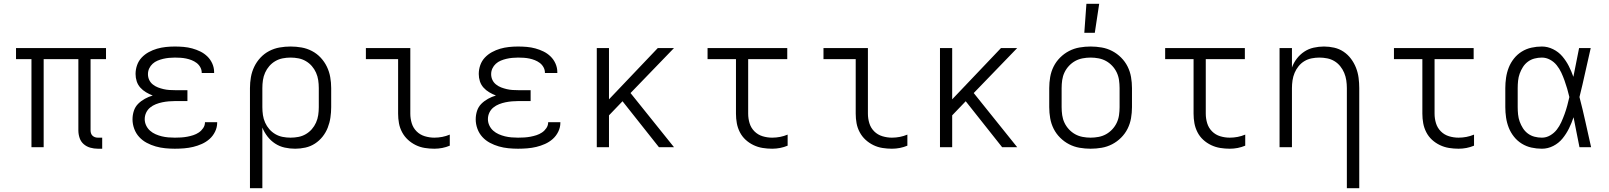

<svg xmlns="http://www.w3.org/2000/svg" viewBox="-20 -772 8440 1007"><path d="M516 8H493Q473 8 453.5 2.5Q434 -3 419 -16Q404 -29 397.5 -48.5Q391 -68 391 -88V-462H209V0H145V-462H64V-520H536V-462H455V-88Q455 -80 457.5 -72.5Q460 -65 465.5 -60Q471 -55 478 -52.5Q485 -50 493 -50H516Z M897 8Q872 8 846.5 5.5Q821 3 796.5 -4Q772 -11 749.5 -23Q727 -35 710 -53.5Q693 -72 684 -96.5Q675 -121 675 -146Q675 -169 682 -190.5Q689 -212 704.5 -227.5Q720 -243 740 -254Q760 -265 781 -271Q763 -278 746 -288Q729 -298 716 -312.5Q703 -327 697 -345.5Q691 -364 691 -384Q691 -408 699 -430.5Q707 -453 723 -470Q739 -487 760 -498.5Q781 -510 803.5 -516.5Q826 -523 849.5 -525.5Q873 -528 897 -528Q920 -528 943 -526Q966 -524 988 -518Q1010 -512 1030.5 -502Q1051 -492 1067.5 -476Q1084 -460 1093.5 -438.5Q1103 -417 1103 -394V-389H1038V-391Q1038 -406 1030.5 -419.5Q1023 -433 1011 -442Q999 -451 985 -456.5Q971 -462 956.5 -465Q942 -468 927 -469Q912 -470 897 -470Q882 -470 866.5 -468.5Q851 -467 836 -463.5Q821 -460 806.5 -454Q792 -448 780.5 -437.5Q769 -427 762.5 -413Q756 -399 756 -383Q756 -367 762.5 -353Q769 -339 781.5 -329Q794 -319 808.5 -313.5Q823 -308 838 -304.5Q853 -301 868.5 -300Q884 -299 900 -299H963V-242H900Q883 -242 865.5 -240.5Q848 -239 831 -235.5Q814 -232 797.5 -225.5Q781 -219 767.5 -208Q754 -197 746.5 -181Q739 -165 739 -147Q739 -130 746.5 -114Q754 -98 767 -86.5Q780 -75 796 -68Q812 -61 828.5 -57Q845 -53 862.5 -51.5Q880 -50 897 -50Q913 -50 929.5 -51Q946 -52 962 -55Q978 -58 993.5 -63Q1009 -68 1022.5 -77Q1036 -86 1045.5 -100Q1055 -114 1055 -130V-131H1119V-128Q1119 -104 1108 -81.5Q1097 -59 1079 -43Q1061 -27 1038.5 -17Q1016 -7 993 -1.5Q970 4 945.5 6Q921 8 897 8Z M1291 215V-310Q1291 -339 1296 -367.5Q1301 -396 1313.5 -422Q1326 -448 1346 -469.5Q1366 -491 1392 -504.5Q1418 -518 1446.5 -523Q1475 -528 1504 -528Q1533 -528 1561.5 -523Q1590 -518 1616 -504.5Q1642 -491 1662 -469.5Q1682 -448 1694.5 -422Q1707 -396 1712 -367.5Q1717 -339 1717 -310V-210Q1717 -183 1713 -155.5Q1709 -128 1699 -102.5Q1689 -77 1672 -55.5Q1655 -34 1632 -19Q1609 -4 1582 2Q1555 8 1528 8Q1500 8 1473 2Q1446 -4 1423 -19Q1400 -34 1383 -56Q1366 -78 1356 -103V215ZM1504 -50Q1525 -50 1545.5 -54Q1566 -58 1584 -68.5Q1602 -79 1615.5 -94.5Q1629 -110 1637.5 -129Q1646 -148 1649 -168.5Q1652 -189 1652 -210V-310Q1652 -331 1649 -351.5Q1646 -372 1637.5 -391Q1629 -410 1615.5 -425.5Q1602 -441 1584 -451.5Q1566 -462 1545.5 -466Q1525 -470 1504 -470Q1483 -470 1462.5 -466Q1442 -462 1424 -451.5Q1406 -441 1392.5 -425.5Q1379 -410 1370.5 -391Q1362 -372 1359 -351.5Q1356 -331 1356 -310V-210Q1356 -189 1359 -168.5Q1362 -148 1370.5 -129Q1379 -110 1392.5 -94.5Q1406 -79 1424 -68.5Q1442 -58 1462.5 -54Q1483 -50 1504 -50Z M2258 8Q2233 8 2208 4Q2183 0 2160.5 -11Q2138 -22 2119.5 -39Q2101 -56 2089 -78.5Q2077 -101 2072.5 -125.5Q2068 -150 2068 -176V-462H1899V-520H2132V-176Q2132 -150 2139.5 -125.5Q2147 -101 2165 -83Q2183 -65 2208 -57.5Q2233 -50 2258 -50Q2279 -50 2299.5 -54Q2320 -58 2339 -66V-8Q2320 0 2299.5 4Q2279 8 2258 8Z M2697 8Q2672 8 2646.5 5.5Q2621 3 2596.5 -4Q2572 -11 2549.5 -23Q2527 -35 2510 -53.5Q2493 -72 2484 -96.5Q2475 -121 2475 -146Q2475 -169 2482 -190.5Q2489 -212 2504.5 -227.5Q2520 -243 2540 -254Q2560 -265 2581 -271Q2563 -278 2546 -288Q2529 -298 2516 -312.5Q2503 -327 2497 -345.5Q2491 -364 2491 -384Q2491 -408 2499 -430.5Q2507 -453 2523 -470Q2539 -487 2560 -498.5Q2581 -510 2603.5 -516.5Q2626 -523 2649.5 -525.5Q2673 -528 2697 -528Q2720 -528 2743 -526Q2766 -524 2788 -518Q2810 -512 2830.5 -502Q2851 -492 2867.5 -476Q2884 -460 2893.5 -438.5Q2903 -417 2903 -394V-389H2838V-391Q2838 -406 2830.5 -419.5Q2823 -433 2811 -442Q2799 -451 2785 -456.5Q2771 -462 2756.5 -465Q2742 -468 2727 -469Q2712 -470 2697 -470Q2682 -470 2666.5 -468.5Q2651 -467 2636 -463.5Q2621 -460 2606.5 -454Q2592 -448 2580.5 -437.5Q2569 -427 2562.5 -413Q2556 -399 2556 -383Q2556 -367 2562.5 -353Q2569 -339 2581.5 -329Q2594 -319 2608.5 -313.5Q2623 -308 2638 -304.5Q2653 -301 2668.5 -300Q2684 -299 2700 -299H2763V-242H2700Q2683 -242 2665.5 -240.5Q2648 -239 2631 -235.5Q2614 -232 2597.5 -225.5Q2581 -219 2567.5 -208Q2554 -197 2546.5 -181Q2539 -165 2539 -147Q2539 -130 2546.5 -114Q2554 -98 2567 -86.5Q2580 -75 2596 -68Q2612 -61 2628.5 -57Q2645 -53 2662.5 -51.5Q2680 -50 2697 -50Q2713 -50 2729.5 -51Q2746 -52 2762 -55Q2778 -58 2793.5 -63Q2809 -68 2822.5 -77Q2836 -86 2845.5 -100Q2855 -114 2855 -130V-131H2919V-128Q2919 -104 2908 -81.5Q2897 -59 2879 -43Q2861 -27 2838.5 -17Q2816 -7 2793 -1.5Q2770 4 2745.5 6Q2721 8 2697 8Z M3436 0 3245 -241 3174 -167V0H3110V-520H3174V-251L3430 -520H3515L3287 -284L3515 0Z M4030 8Q4005 8 3980 4Q3955 0 3932 -11Q3909 -22 3890.5 -39Q3872 -56 3860.5 -78.5Q3849 -101 3844.5 -125.5Q3840 -150 3840 -176V-462H3691V-520H4109V-462H3904V-176Q3904 -150 3911.5 -125.5Q3919 -101 3937 -83Q3955 -65 3979.5 -57.5Q4004 -50 4030 -50Q4051 -50 4071.5 -54Q4092 -58 4111 -66V-8Q4092 0 4071.5 4Q4051 8 4030 8Z M4658 8Q4633 8 4608 4Q4583 0 4560.5 -11Q4538 -22 4519.5 -39Q4501 -56 4489 -78.5Q4477 -101 4472.5 -125.5Q4468 -150 4468 -176V-462H4299V-520H4532V-176Q4532 -150 4539.5 -125.5Q4547 -101 4565 -83Q4583 -65 4608 -57.5Q4633 -50 4658 -50Q4679 -50 4699.5 -54Q4720 -58 4739 -66V-8Q4720 0 4699.5 4Q4679 8 4658 8Z M5236 0 5045 -241 4974 -167V0H4910V-520H4974V-251L5230 -520H5315L5087 -284L5315 0Z M5700 8Q5671 8 5642 3Q5613 -2 5587 -15.5Q5561 -29 5540 -50Q5519 -71 5506 -97Q5493 -123 5488 -152Q5483 -181 5483 -210V-310Q5483 -339 5488 -368Q5493 -397 5506 -423Q5519 -449 5540 -470Q5561 -491 5587 -504.5Q5613 -518 5642 -523Q5671 -528 5700 -528Q5729 -528 5758 -523Q5787 -518 5813 -504.5Q5839 -491 5860 -470Q5881 -449 5894 -423Q5907 -397 5912 -368Q5917 -339 5917 -310V-210Q5917 -181 5912 -152Q5907 -123 5894 -97Q5881 -71 5860 -50Q5839 -29 5813 -15.5Q5787 -2 5758 3Q5729 8 5700 8ZM5700 -50Q5721 -50 5742 -54Q5763 -58 5781 -68Q5799 -78 5813.5 -93.5Q5828 -109 5837 -128Q5846 -147 5849 -168Q5852 -189 5852 -210V-310Q5852 -331 5849 -352Q5846 -373 5837 -392Q5828 -411 5813.5 -426.5Q5799 -442 5781 -452Q5763 -462 5742 -466Q5721 -470 5700 -470Q5679 -470 5658 -466Q5637 -462 5619 -452Q5601 -442 5586.5 -426.5Q5572 -411 5563 -392Q5554 -373 5551 -352Q5548 -331 5548 -310V-210Q5548 -189 5551 -168Q5554 -147 5563 -128Q5572 -109 5586.5 -93.5Q5601 -78 5619 -68Q5637 -58 5658 -54Q5679 -50 5700 -50ZM5667 -600 5678 -752H5745L5722 -600Z M6430 8Q6405 8 6380 4Q6355 0 6332 -11Q6309 -22 6290.5 -39Q6272 -56 6260.5 -78.5Q6249 -101 6244.5 -125.5Q6240 -150 6240 -176V-462H6091V-520H6509V-462H6304V-176Q6304 -150 6311.5 -125.5Q6319 -101 6337 -83Q6355 -65 6379.5 -57.5Q6404 -50 6430 -50Q6451 -50 6471.5 -54Q6492 -58 6511 -66V-8Q6492 0 6471.5 4Q6451 8 6430 8Z M7044 215V-310Q7044 -330 7041 -350.5Q7038 -371 7030 -390Q7022 -409 7009 -425Q6996 -441 6978.5 -451.5Q6961 -462 6940.5 -466Q6920 -470 6900 -470Q6880 -470 6859.5 -466Q6839 -462 6821.5 -451.5Q6804 -441 6791 -425Q6778 -409 6770 -390Q6762 -371 6759 -350.5Q6756 -330 6756 -310V0H6691V-520H6756V-418Q6765 -443 6781.5 -464.5Q6798 -486 6820.5 -501Q6843 -516 6870 -522Q6897 -528 6924 -528Q6951 -528 6977.5 -522Q7004 -516 7026.5 -501Q7049 -486 7065.5 -464Q7082 -442 7092 -416.5Q7102 -391 7105.5 -364Q7109 -337 7109 -310V215Z M7630 8Q7605 8 7580 4Q7555 0 7532 -11Q7509 -22 7490.5 -39Q7472 -56 7460.5 -78.5Q7449 -101 7444.5 -125.5Q7440 -150 7440 -176V-462H7291V-520H7709V-462H7504V-176Q7504 -150 7511.5 -125.5Q7519 -101 7537 -83Q7555 -65 7579.5 -57.5Q7604 -50 7630 -50Q7651 -50 7671.5 -54Q7692 -58 7711 -66V-8Q7692 0 7671.5 4Q7651 8 7630 8Z M8067 8Q8039 8 8012 2Q7985 -4 7961.5 -18.5Q7938 -33 7920.5 -55Q7903 -77 7893 -102.5Q7883 -128 7879 -155.5Q7875 -183 7875 -210V-310Q7875 -337 7879 -364.5Q7883 -392 7893 -417.5Q7903 -443 7920.5 -465Q7938 -487 7961.5 -501.5Q7985 -516 8012 -522Q8039 -528 8067 -528Q8097 -528 8125.5 -514Q8154 -500 8174 -476.5Q8194 -453 8208 -425.5Q8222 -398 8232 -369Q8240 -407 8247 -444.5Q8254 -482 8262 -520H8323Q8308 -456 8294 -391.5Q8280 -327 8264 -263Q8281 -198 8295.5 -132Q8310 -66 8325 0H8264Q8256 -39 8248.5 -78Q8241 -117 8233 -157Q8223 -127 8209 -98.5Q8195 -70 8175 -45.5Q8155 -21 8126.5 -6.5Q8098 8 8067 8ZM8067 -50Q8090 -50 8110.5 -62Q8131 -74 8145 -92Q8159 -110 8168.5 -131Q8178 -152 8186 -174Q8194 -196 8200 -218.5Q8206 -241 8211 -263Q8206 -285 8199.5 -307Q8193 -329 8185.5 -350Q8178 -371 8168.5 -391.5Q8159 -412 8144.5 -430Q8130 -448 8109.5 -459Q8089 -470 8067 -470Q8047 -470 8028 -465Q8009 -460 7993.5 -448.5Q7978 -437 7967.5 -420.5Q7957 -404 7950.5 -386Q7944 -368 7942 -348.5Q7940 -329 7940 -310V-210Q7940 -191 7942 -171.5Q7944 -152 7950.5 -134Q7957 -116 7967.5 -99.5Q7978 -83 7993.5 -71.5Q8009 -60 8028 -55Q8047 -50 8067 -50Z"/></svg>

Font: Iosevka Light Extended
Style: Regular
Weight: 300
Width: 7
Monospace: yes
Designer: Belleve Invis
Foundry: Belleve Invis
Version: Version 32.5.0; ttfautohint (v1.8.4)